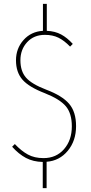

<svg xmlns="http://www.w3.org/2000/svg" viewBox="-20 -831 470 997"><path d="M222 9V146H202V10Q152 9 114.5 -11Q77 -31 43 -69L57 -83Q91 -47 125 -28.5Q159 -10 206 -10Q272 -10 312.5 -56.5Q353 -103 353 -175Q353 -242 322 -279Q291 -316 213 -347Q130 -379 96.5 -417.5Q63 -456 63 -518Q63 -579 102 -623Q141 -667 203 -671V-811H223V-671Q266 -669 297.5 -652Q329 -635 358 -603L344 -589Q313 -621 283 -635.5Q253 -650 213 -650Q156 -650 121 -612Q86 -574 86 -518Q86 -461 115.5 -427.5Q145 -394 221 -365Q303 -334 339 -292Q375 -250 375 -176Q375 -100 332 -48Q289 4 222 9Z"/></svg>

Font: Fira Sans Extra Condensed Thin
Style: Regular
Weight: 250
Width: 1
Designer: Carrois Corporate & Edenspiekermann AG
Foundry: Carrois Corporate GbR & Edenspiekermann AG
Version: Version 4.203